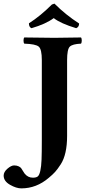

<svg xmlns="http://www.w3.org/2000/svg" viewBox="-90 -854 482 1061"><path d="M347.2 -724.1Q347.2 -705.1 331.1 -698.2Q245.1 -724.1 207 -753.9Q162.1 -720.7 84 -698.2Q69.8 -704.1 69.8 -725.1Q133.8 -766.1 196.8 -829.1L210.9 -834Q272.9 -772 347.2 -724.1ZM280.8 -522V-103Q280.8 -52.2 272 -12.7Q263.2 26.9 245.6 54Q228 81.1 214.6 95.9Q201.2 110.8 179.2 128.9Q111.3 187 27.8 187Q0 187 -34.9 167Q-69.8 147 -69.8 116.2Q-69.8 96.2 -48.8 78.1Q-27.8 60.1 -12.2 60.1Q2 60.1 12.5 64.9Q22.9 69.8 26.9 75.4Q30.8 81.1 36.9 91.1Q43 101.1 45.9 105Q64 127.9 91.8 127.9Q108.9 127.9 117.9 121.6Q127 115.2 132.6 90.6Q138.2 65.9 139.6 28.6Q141.1 -8.8 141.1 -81.1V-522Q141.1 -582 124 -596.4Q106.9 -610.8 43.9 -612.8Q40 -617.7 40 -629.9Q40 -642.1 43.9 -647Q144 -645 210 -645Q259.8 -645 357.9 -647Q361.8 -642.1 361.8 -630.1Q361.8 -618.2 357.9 -612.8Q310.1 -610.8 295.4 -595.9Q280.8 -581.1 280.8 -522Z"/></svg>

Font: Linux Libertine
Style: Bold
Weight: 700
Designer: Philipp H. Poll
Foundry: Philipp H. Poll
Version: Version 5.0.3